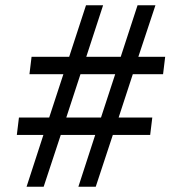

<svg xmlns="http://www.w3.org/2000/svg" viewBox="-20 -710 648 730"><path d="M278 0H344L409 -197H551L559 -263H431L485 -428H600L608 -494H506L571 -690H503L439 -494H308L372 -690H307L243 -494H100L92 -428H221L167 -263H52L44 -197H145L81 0H146L211 -197H342ZM232 -263 286 -428H418L364 -263Z"/></svg>

Font: TPK Tissa Web SemiBold
Style: Italic
Weight: 600
Italic angle: -7°
Designer: Jacques Le Bailly, Suppakit Chalermlarp | Katatrad Co.,Ltd.
Foundry: Jacques Le Bailly, Cadson Demak Co.,Ltd.
Version: Version 5.000;Glyphs 3.1.2 (3151)